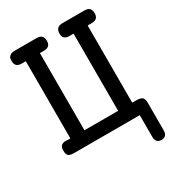

<svg xmlns="http://www.w3.org/2000/svg" viewBox="-187 -717 898 991"><g transform="rotate(-30 262.5 -222.0)"><path d="M15.1 -41Q15.1 -76.2 51.8 -76.2Q52.7 -76.2 54.2 -76.2L56.2 -75.2H78.1V-535.2H53.2Q15.1 -535.2 15.1 -571.8Q15.1 -581.5 16.6 -588.9Q18.1 -596.2 27.6 -603.5Q37.1 -610.8 55.2 -610.8H186Q225.1 -610.8 225.1 -573.2Q226.1 -535.2 186 -535.2H162.1V-75.2H362.8V-535.2H337.9Q299.8 -535.2 299.8 -570.8Q299.8 -610.8 339.8 -610.8H471.2Q510.3 -610.8 509.8 -573.2Q510.7 -535.2 471.2 -535.2H446.8V-75.2H473.1Q489.3 -75.2 499 -71Q508.8 -66.9 512 -58.3Q515.1 -49.8 515.6 -46.9Q516.1 -43.9 516.1 -35.2V127Q517.1 167 481.9 167Q447.8 167 448.2 127V0H56.2Q41 0 32 -3.4Q22.9 -6.8 19.5 -14.4Q16.1 -22 15.6 -26.6Q15.1 -31.2 15.1 -41Z"/></g></svg>

Font: CMU Typewriter Text
Style: Bold
Weight: 700
Version: Version 0.7.0